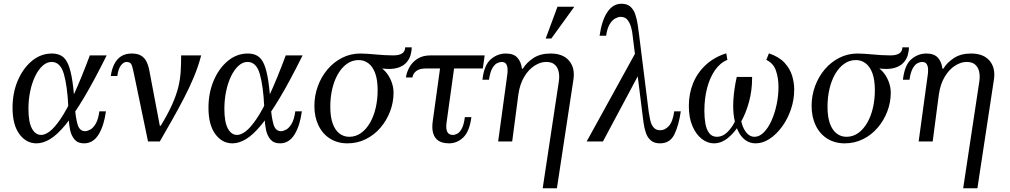

<svg xmlns="http://www.w3.org/2000/svg" viewBox="-20 -756 5397 1026"><path d="M175 10Q120 10 83.5 -39.5Q47 -89 47 -180Q47 -260 75 -325.5Q103 -391 150.5 -430.5Q198 -470 258 -470Q288 -470 309.5 -457Q331 -444 344.5 -412Q358 -380 366.5 -324.5Q375 -269 380 -185H345Q340 -295 321.5 -360Q303 -425 256 -425Q230 -425 207.5 -404.5Q185 -384 168 -349Q151 -314 141.5 -269Q132 -224 132 -174Q132 -104 150.5 -69.5Q169 -35 200 -35Q221 -35 246.5 -54.5Q272 -74 304 -121Q336 -168 374.5 -251Q413 -334 460 -460H550Q482 -323 427.5 -232Q373 -141 329 -88Q285 -35 247.5 -12.5Q210 10 175 10ZM429 10Q396 10 378.5 -10.5Q361 -31 354.5 -62Q348 -93 347 -126.5Q346 -160 345 -185H380Q384 -128 394.5 -91.5Q405 -55 435 -55Q446 -55 461.5 -63Q477 -71 491 -94Q505 -117 511 -161H546Q536 -85 507 -37.5Q478 10 429 10Z M1055 -460Q1040 -402 1016 -344.5Q992 -287 962 -229.5Q932 -172 899.5 -114.5Q867 -57 834 0H771L834 -84H839Q879 -150 901 -200Q923 -250 933 -291.5Q943 -333 945.5 -373.5Q948 -414 948 -460ZM684 -470Q716 -470 735 -458Q754 -446 764 -424.5Q774 -403 779 -374L834 -84L771 0L698 -351Q691 -386 685 -405.5Q679 -425 656 -425Q641 -425 626.5 -407Q612 -389 607 -350H572Q577 -386 590.5 -413Q604 -440 627 -455Q650 -470 684 -470Z M1222 10Q1167 10 1130.5 -39.5Q1094 -89 1094 -180Q1094 -260 1122 -325.5Q1150 -391 1197.5 -430.5Q1245 -470 1305 -470Q1335 -470 1356.5 -457Q1378 -444 1391.5 -412Q1405 -380 1413.5 -324.5Q1422 -269 1427 -185H1392Q1387 -295 1368.5 -360Q1350 -425 1303 -425Q1277 -425 1254.5 -404.5Q1232 -384 1215 -349Q1198 -314 1188.5 -269Q1179 -224 1179 -174Q1179 -104 1197.5 -69.5Q1216 -35 1247 -35Q1268 -35 1293.5 -54.5Q1319 -74 1351 -121Q1383 -168 1421.5 -251Q1460 -334 1507 -460H1597Q1529 -323 1474.5 -232Q1420 -141 1376 -88Q1332 -35 1294.5 -12.5Q1257 10 1222 10ZM1476 10Q1443 10 1425.5 -10.5Q1408 -31 1401.5 -62Q1395 -93 1394 -126.5Q1393 -160 1392 -185H1427Q1431 -128 1441.5 -91.5Q1452 -55 1482 -55Q1493 -55 1508.5 -63Q1524 -71 1538 -94Q1552 -117 1558 -161H1593Q1583 -85 1554 -37.5Q1525 10 1476 10Z M2180 -503Q2180 -482 2173.5 -460Q2167 -438 2149.5 -419.5Q2132 -401 2101 -392.5Q2070 -384 2022 -390Q2042 -374 2055.5 -352.5Q2069 -331 2076 -307.5Q2083 -284 2083 -260Q2083 -209 2064.5 -160.5Q2046 -112 2013 -73.5Q1980 -35 1935 -12.5Q1890 10 1837 10Q1784 10 1744 -15Q1704 -40 1682 -85.5Q1660 -131 1660 -190Q1660 -245 1678.5 -295.5Q1697 -346 1730 -385Q1763 -424 1808 -447Q1853 -470 1906 -470Q1924 -470 1944.5 -468.5Q1965 -467 1987 -465Q2009 -463 2033 -461.5Q2057 -460 2081 -460Q2145 -460 2145 -503ZM1846 -25Q1881 -25 1909 -45Q1937 -65 1957 -99.5Q1977 -134 1987.5 -179Q1998 -224 1998 -274Q1998 -329 1985 -364.5Q1972 -400 1949 -417.5Q1926 -435 1897 -435Q1862 -435 1834 -415Q1806 -395 1786 -360.5Q1766 -326 1755.5 -281Q1745 -236 1745 -186Q1745 -131 1758 -95.5Q1771 -60 1794 -42.5Q1817 -25 1846 -25Z M2560 -390H2255Q2222 -390 2204.5 -376.5Q2187 -363 2184 -342H2149Q2153 -370 2168 -397Q2183 -424 2211 -442Q2239 -460 2281 -460H2570ZM2407 -394 2366 -99Q2362 -66 2370.5 -50.5Q2379 -35 2400 -35Q2412 -35 2424.5 -42Q2437 -49 2448 -69.5Q2459 -90 2464 -130H2499Q2489 -54 2456 -22Q2423 10 2379 10Q2358 10 2340 4Q2322 -2 2310 -15.5Q2298 -29 2293 -51Q2288 -73 2292 -105L2332 -394Z M2922 -470Q2989 -470 3021.5 -431Q3054 -392 3044 -329L2956 250H2880L2966 -319Q2969 -336 2968 -354.5Q2967 -373 2960 -389Q2953 -405 2938.5 -415Q2924 -425 2898 -425Q2868 -425 2836.5 -405Q2805 -385 2781.5 -346Q2758 -307 2750 -251L2717 0H2642L2690 -351Q2693 -368 2692.5 -385Q2692 -402 2685 -413.5Q2678 -425 2660 -425Q2650 -425 2636.5 -418.5Q2623 -412 2611 -391.5Q2599 -371 2593 -330H2558Q2567 -409 2603 -439.5Q2639 -470 2683 -470Q2725 -470 2745 -447.5Q2765 -425 2769 -389H2774Q2793 -421 2830 -445.5Q2867 -470 2922 -470ZM3049 -720 2926 -550H2896L2959 -720Z M3583 -161H3618Q3607 -85 3583.5 -37.5Q3560 10 3507 10Q3476 10 3458 -5.5Q3440 -21 3431.5 -46Q3423 -71 3419 -100Q3415 -129 3412 -155L3360 -571Q3359 -584 3353.5 -606.5Q3348 -629 3335 -647.5Q3322 -666 3296 -666Q3284 -666 3268 -657.5Q3252 -649 3238.5 -627.5Q3225 -606 3219 -565H3184Q3196 -648 3226 -692Q3256 -736 3301 -736Q3331 -736 3348.5 -720.5Q3366 -705 3374.5 -680Q3383 -655 3387.5 -626Q3392 -597 3395 -571L3447 -155Q3450 -135 3455 -112.5Q3460 -90 3472.5 -75Q3485 -60 3509 -60Q3533 -60 3554 -82.5Q3575 -105 3583 -161ZM3381 -483 3406 -382 3202 0H3115Z M3958 -345 3939 -208Q3934 -169 3937 -136Q3940 -103 3950.5 -78Q3961 -53 3976.5 -39Q3992 -25 4012 -25Q4038 -25 4061.5 -48.5Q4085 -72 4102.5 -111Q4120 -150 4130 -197Q4140 -244 4140 -292Q4140 -339 4126.5 -378.5Q4113 -418 4075 -436L4089 -471Q4144 -452 4173 -420Q4202 -388 4213 -351Q4224 -314 4224 -278Q4224 -223 4206.5 -171.5Q4189 -120 4159 -79Q4129 -38 4092.5 -14Q4056 10 4018 10Q3989 10 3966.5 -5Q3944 -20 3929 -47Q3914 -74 3906 -110.5Q3898 -147 3898 -190Q3898 -221 3901.5 -252Q3905 -283 3909.5 -308Q3914 -333 3917 -345ZM3999 -345Q3999 -343 3999 -340.5Q3999 -338 3999 -336Q3999 -273 3982.5 -211.5Q3966 -150 3937 -100Q3908 -50 3871.5 -20Q3835 10 3795 10Q3761 10 3730.5 -13.5Q3700 -37 3680.5 -81.5Q3661 -126 3661 -190Q3661 -256 3684 -312Q3707 -368 3752 -409.5Q3797 -451 3861 -471L3867 -436Q3829 -421 3801.5 -382Q3774 -343 3759 -287Q3744 -231 3744 -163Q3744 -126 3749.5 -95Q3755 -64 3770 -44.5Q3785 -25 3811 -25Q3837 -25 3858.5 -42.5Q3880 -60 3897 -88Q3914 -116 3924.5 -148Q3935 -180 3939 -208L3958 -345Z M4837 -503Q4837 -482 4830.5 -460Q4824 -438 4806.5 -419.5Q4789 -401 4758 -392.5Q4727 -384 4679 -390Q4699 -374 4712.5 -352.5Q4726 -331 4733 -307.5Q4740 -284 4740 -260Q4740 -209 4721.5 -160.5Q4703 -112 4670 -73.5Q4637 -35 4592 -12.5Q4547 10 4494 10Q4441 10 4401 -15Q4361 -40 4339 -85.5Q4317 -131 4317 -190Q4317 -245 4335.5 -295.5Q4354 -346 4387 -385Q4420 -424 4465 -447Q4510 -470 4563 -470Q4581 -470 4601.5 -468.5Q4622 -467 4644 -465Q4666 -463 4690 -461.5Q4714 -460 4738 -460Q4802 -460 4802 -503ZM4503 -25Q4538 -25 4566 -45Q4594 -65 4614 -99.5Q4634 -134 4644.5 -179Q4655 -224 4655 -274Q4655 -329 4642 -364.5Q4629 -400 4606 -417.5Q4583 -435 4554 -435Q4519 -435 4491 -415Q4463 -395 4443 -360.5Q4423 -326 4412.5 -281Q4402 -236 4402 -186Q4402 -131 4415 -95.5Q4428 -60 4451 -42.5Q4474 -25 4503 -25Z M5169 -470Q5236 -470 5268.5 -431Q5301 -392 5291 -329L5203 250H5127L5213 -319Q5216 -336 5215 -354.5Q5214 -373 5207 -389Q5200 -405 5185.5 -415Q5171 -425 5145 -425Q5115 -425 5083.5 -405Q5052 -385 5028.5 -346Q5005 -307 4997 -251L4964 0H4889L4937 -351Q4940 -368 4939.5 -385Q4939 -402 4932 -413.5Q4925 -425 4907 -425Q4897 -425 4883.5 -418.5Q4870 -412 4858 -391.5Q4846 -371 4840 -330H4805Q4814 -409 4850 -439.5Q4886 -470 4930 -470Q4972 -470 4992 -447.5Q5012 -425 5016 -389H5021Q5040 -421 5077 -445.5Q5114 -470 5169 -470Z"/></svg>

Font: Brygada 1918
Style: Italic
Weight: 400
Italic angle: -8°
Designer: Mateusz Machalski | Borys Kosmynka | Przemek Hoffer
Foundry: NIEPODLEGLA 2018
Version: Version 3.006